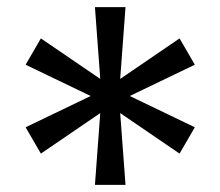

<svg xmlns="http://www.w3.org/2000/svg" viewBox="-20 -545 620 540"><path d="M247 -25 262 -227 95 -113 52 -187 235 -275 52 -363 95 -437 262 -323 247 -525H333L318 -323L485 -437L528 -363L345 -275L528 -187L485 -113L318 -227L333 -25Z"/></svg>

Font: Sometype Mono Medium
Style: Regular
Weight: 500
Monospace: yes
Designer: Ryoichi Tsunekawa
Foundry: Dharma Type
Version: Version 1.000; ttfautohint (v1.8.3)